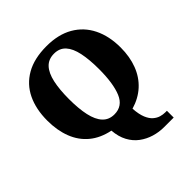

<svg xmlns="http://www.w3.org/2000/svg" viewBox="-249 -902 1319 1319"><g transform="rotate(-45 410.0 -242.5)"><path d="M590 240Q541 240 494.5 226Q448 212 409.5 183.5Q371 155 346.5 109.5Q322 64 317 1Q229 -17 170.5 -65.5Q112 -114 83 -189Q54 -264 54 -359Q54 -470 93.5 -552Q133 -634 212.5 -679.5Q292 -725 412 -725Q526 -725 605 -679.5Q684 -634 725 -551.5Q766 -469 766 -358Q766 -268 738.5 -196Q711 -124 657.5 -75Q604 -26 526 -3Q530 55 544.5 90Q559 125 580 143Q601 161 623.5 167.5Q646 174 667 174H683V240ZM411 -63Q491 -63 523.5 -141Q556 -219 556 -358Q556 -451 542 -517Q528 -583 496.5 -617.5Q465 -652 412 -652Q358 -652 325.5 -617.5Q293 -583 278.5 -517Q264 -451 264 -358Q264 -265 278.5 -199Q293 -133 325.5 -98Q358 -63 411 -63Z"/></g></svg>

Font: Noto Serif Bengali Black
Style: Regular
Weight: 900
Version: Version 2.003